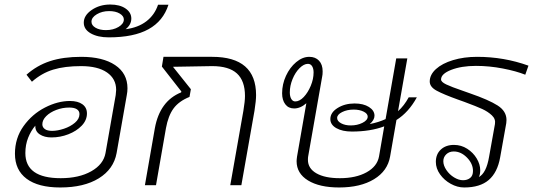

<svg xmlns="http://www.w3.org/2000/svg" viewBox="-20 -818 2354 848"><path d="M543 -428Q543 -413 540 -398L495 -142Q482 -71 416.5 -30.5Q351 10 246 10Q149 10 97.5 -28.5Q46 -67 46 -139Q46 -208 84 -261Q122 -314 178.5 -343Q235 -372 289 -372Q324 -372 344 -357.5Q364 -343 364 -317Q364 -287 341 -263Q318 -239 282 -225Q246 -211 207 -211Q176 -211 155.5 -224.5Q135 -238 136 -263Q117 -241 104.5 -210Q92 -179 92 -142Q92 -31 248 -31Q329 -31 383 -61.5Q437 -92 446 -142L491 -398Q493 -414 493 -421Q493 -470 452.5 -498Q412 -526 338 -526Q266 -526 215 -510.5Q164 -495 121 -457L97 -488Q143 -529 201 -548Q259 -567 339 -567Q434 -567 488.5 -530.5Q543 -494 543 -428ZM167 -269Q167 -256 178 -248Q189 -240 210 -240Q234 -240 262.5 -249.5Q291 -259 311 -276Q331 -293 331 -314Q331 -328 319.5 -335.5Q308 -343 286 -343Q256 -343 228.5 -332.5Q201 -322 184 -305Q167 -288 167 -269Z M724 -797Q701 -725 636 -689Q571 -653 460 -653Q412 -653 381 -670.5Q350 -688 350 -718Q350 -750 385 -774Q420 -798 467 -798Q509 -798 534.5 -780.5Q560 -763 560 -736Q560 -709 535 -689Q590 -696 626.5 -724Q663 -752 678 -797ZM527 -732Q527 -747 509 -758Q491 -769 462 -769Q431 -769 407.5 -755Q384 -741 384 -722Q384 -706 402 -695.5Q420 -685 448 -685Q480 -685 503.5 -699Q527 -713 527 -732Z M664 -252Q686 -372 780 -410L781 -414L695 -524L702 -567H917Q1111 -567 1111 -398Q1111 -373 1104 -329L1046 0H997L1055 -329Q1062 -371 1062 -394Q1062 -461 1026.5 -493.5Q991 -526 917 -526L744 -523L823 -424L817 -390Q770 -371 746.5 -339Q723 -307 713 -252L669 0H620Z M1731 -288 1703 -127Q1692 -63 1632 -26.5Q1572 10 1478 10Q1391 10 1340.5 -21Q1290 -52 1290 -106Q1290 -113 1292 -127L1333 -362Q1307 -339 1279 -339Q1254 -339 1240 -357.5Q1226 -376 1226 -406Q1226 -446 1243 -483Q1260 -520 1288 -543.5Q1316 -567 1346 -567Q1373 -567 1389 -550Q1405 -533 1405 -503Q1405 -488 1403 -480L1341 -127Q1340 -122 1340 -112Q1340 -74 1377.5 -52.5Q1415 -31 1481 -31Q1552 -31 1599 -57Q1646 -83 1654 -127L1677 -260Q1616 -237 1534 -237Q1492 -237 1465.5 -252Q1439 -267 1439 -292Q1439 -321 1471 -341Q1503 -361 1546 -361Q1585 -361 1609.5 -345.5Q1634 -330 1634 -307Q1634 -288 1613 -270Q1653 -278 1683 -292L1730 -560H1779L1738 -327Q1765 -351 1785 -388H1821Q1785 -322 1731 -288ZM1365 -498Q1365 -515 1358.5 -525.5Q1352 -536 1340 -536Q1322 -536 1303 -517Q1284 -498 1272 -468.5Q1260 -439 1260 -410Q1260 -392 1266.5 -381Q1273 -370 1284 -370Q1303 -370 1321.5 -389.5Q1340 -409 1352.5 -439Q1365 -469 1365 -498ZM1604 -303Q1604 -316 1586 -325Q1568 -334 1542 -334Q1513 -334 1491 -323Q1469 -312 1469 -297Q1469 -283 1486.5 -273.5Q1504 -264 1529 -264Q1558 -264 1581 -275.5Q1604 -287 1604 -303Z M1928 -467Q1928 -456 1951 -445Q1974 -434 2024 -417L2055 -406Q2139 -377 2178 -352Q2217 -327 2217 -288Q2217 -279 2216 -274L2189 -123Q2177 -56 2138.5 -23Q2100 10 2030 10Q2000 10 1971 -6Q1942 -22 1923.5 -48Q1905 -74 1905 -103Q1905 -137 1927 -157.5Q1949 -178 1985 -178Q2017 -178 2043.5 -161Q2070 -144 2085.5 -118Q2101 -92 2101 -66Q2101 -48 2095 -36Q2128 -54 2140 -125L2166 -270Q2170 -292 2152.5 -308.5Q2135 -325 2110 -336.5Q2085 -348 2031 -368L2003 -378Q1939 -401 1908.5 -417.5Q1878 -434 1878 -458Q1878 -488 1905.5 -513Q1933 -538 1981 -552.5Q2029 -567 2087 -567Q2206 -567 2314 -528L2300 -488Q2260 -504 2200.5 -515.5Q2141 -527 2082 -527Q2018 -527 1973 -509.5Q1928 -492 1928 -467ZM2069 -63Q2069 -95 2042.5 -122Q2016 -149 1984 -149Q1964 -149 1951 -136.5Q1938 -124 1938 -106Q1938 -87 1951.5 -67Q1965 -47 1985.5 -34.5Q2006 -22 2025 -22Q2044 -22 2056.5 -32Q2069 -42 2069 -63Z"/></svg>

Font: KoHo Light
Style: Italic
Weight: 300
Italic angle: -10°
Version: Version 1.000; ttfautohint (v1.6)